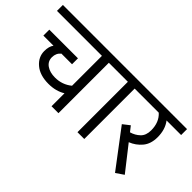

<svg xmlns="http://www.w3.org/2000/svg" viewBox="-71 -771 1099 1099"><g transform="rotate(45 478.5 -221.5)"><path d="M396 -408V0H340V-105Q296 -78 237 -78Q167 -78 127 -112Q87 -146 87 -194Q87 -232 103 -253H21V-301H253V-253H167Q143 -233 143 -200Q143 -167 169.5 -148.5Q196 -130 238 -130Q296 -130 340 -166V-408H-24V-456H494V-408Z M605 -408V0H550V-408H446V-456H707V-408Z M863 -408Q895 -367 895 -304Q895 -250 867 -216.5Q839 -183 798 -167L914 -19L867 13L697 -212L738 -244L763 -212Q795 -221 818 -243Q841 -265 841 -306Q841 -371 800 -408H659V-456H981V-408Z"/></g></svg>

Font: Cambay Devanagari
Style: Regular
Weight: 400
Designer: Pooja Saxena
Foundry: Pooja Saxena
Version: Version 1.180;PS 001.180;hotconv 1.0.70;makeotf.lib2.5.58329